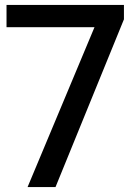

<svg xmlns="http://www.w3.org/2000/svg" viewBox="-20 -760 554 780"><path d="M92 0 377.5 -682 411 -649.5H6.5V-740H483.5V-681.5L205.5 0Z"/></svg>

Font: Encode Sans SC SemiExpanded Medium
Style: Regular
Weight: 500
Width: 6
Designer: Multiple Designers
Foundry: Impallari Type
Version: Version 3.002